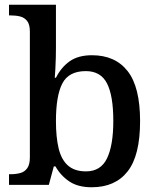

<svg xmlns="http://www.w3.org/2000/svg" viewBox="-20 -780 664 810"><path d="M367 10Q309 10 272.5 -14.5Q236 -39 214 -78H207L186 0H18V-45H25Q47 -45 65.5 -50Q84 -55 95 -70.5Q106 -86 106 -116V-647Q106 -677 94.5 -691.5Q83 -706 65 -710.5Q47 -715 25 -715H18V-760H216V-580Q216 -563 215.5 -537.5Q215 -512 213.5 -488Q212 -464 211 -452H216Q238 -496 274 -521.5Q310 -547 368 -547Q466 -547 518.5 -480Q571 -413 571 -269Q571 -124 518.5 -57Q466 10 367 10ZM343 -57Q405 -57 431.5 -112Q458 -167 458 -270Q458 -376 431.5 -428Q405 -480 342 -480Q270 -480 243 -428Q216 -376 216 -269Q216 -201 227.5 -153.5Q239 -106 267 -81.5Q295 -57 343 -57Z"/></svg>

Font: Noto Serif Gujarati Medium
Style: Regular
Weight: 500
Version: Version 2.102